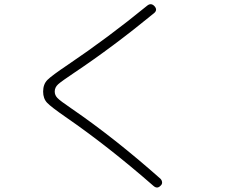

<svg xmlns="http://www.w3.org/2000/svg" viewBox="-20 -804 1040 889"><path d="M283.2 -262.7Q216.8 -308.6 198.2 -328.1Q179.7 -347.7 179.7 -379.9Q179.7 -414.1 199.7 -434.1Q219.7 -454.1 293.9 -503.9Q480.5 -629.9 662.1 -778.3Q679.7 -792 695.3 -775.4Q710.9 -757.8 693.4 -743.2Q502.9 -586.9 323.2 -466.8Q264.6 -427.7 249 -413.6Q233.4 -399.4 233.4 -379.9Q233.4 -363.3 246.1 -350.1Q258.8 -336.9 310.5 -301.8Q508.8 -166 722.7 23.4Q729.5 30.3 730.5 39.6Q731.4 48.8 723.6 55.7Q708 72.3 690.4 56.6Q481.4 -126 283.2 -262.7Z"/></svg>

Font: Rounded-L Mgen+ 1m light
Style: Regular
Weight: 200
Designer: [Source Han Sans]
Ryoko NISHIZUKA  (kana & ideographs); Paul D. Hunt (Latin, Greek & Cyrillic); Wenlong ZHANG  (bopomofo
Version: Version 1.059.20150602